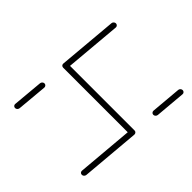

<svg xmlns="http://www.w3.org/2000/svg" viewBox="-142 -639 758 758"><g transform="rotate(45 237.0 -260.0)"><path d="M44.8 -0.4Q39.6 -0.4 36.5 -3.9Q33.3 -7.4 33.7 -12.2L45.2 -139.3Q45.6 -144.1 49.4 -147.8Q53.3 -151.5 58.1 -151.5Q63 -151.5 66.3 -147.8Q69.6 -144.1 69.3 -139.3L57.8 -12.2Q57 -7 53.3 -3.7Q49.6 -0.4 44.8 -0.4ZM90 -518.5Q94.8 -518.5 98.1 -515Q101.5 -511.5 101.1 -506.7L79.3 -259.3Q78.9 -254.4 75.2 -250.9Q71.5 -247.4 66.3 -247.4Q61.5 -247.4 58.1 -250.7Q54.8 -254.1 55.2 -259.3L77 -506.7Q77.4 -511.5 81.3 -515Q85.2 -518.5 90 -518.5ZM438.9 -247.4H66.3L68.1 -271.5H440.7ZM440.7 -271.5Q445.9 -271.5 449.1 -267.8Q452.2 -264.1 451.9 -259.3L430.4 -12.2Q429.6 -7 425.9 -3.7Q422.2 -0.4 417.4 -0.4Q412.2 -0.4 409.1 -3.9Q405.9 -7.4 406.3 -12.2L427.8 -259.3Q428.5 -264.4 432.2 -268Q435.9 -271.5 440.7 -271.5ZM449.6 -367.4Q444.4 -367.4 441.3 -371.1Q438.1 -374.8 438.5 -379.6L449.6 -506.7Q450 -511.5 453.9 -515Q457.8 -518.5 462.6 -518.5Q467.4 -518.5 470.7 -515Q474.1 -511.5 473.7 -506.7L462.6 -379.6Q461.9 -374.4 458.1 -370.9Q454.4 -367.4 449.6 -367.4Z"/></g></svg>

Font: 26F Galaxy Sans Thin
Style: Italic
Weight: 100
Italic angle: -4.99998°
Designer: C₂₉H₂₅N₃O₅
Version: Version 1.200